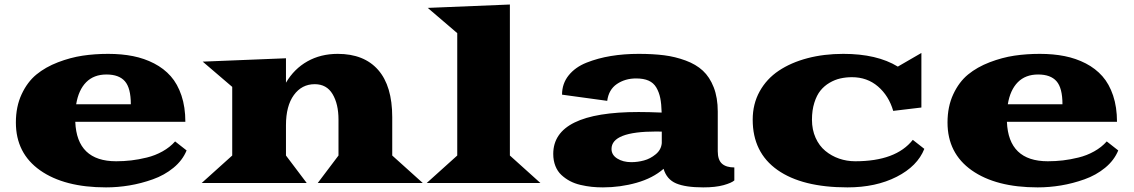

<svg xmlns="http://www.w3.org/2000/svg" viewBox="-20 -793 4912 832"><path d="M48.8 -262.2Q48.8 -331.1 73.7 -384.5Q98.6 -438 137.9 -470.2Q177.2 -502.4 231.4 -523.2Q285.6 -543.9 338.4 -551.8Q391.1 -559.6 448.7 -559.6Q507.3 -559.6 556.4 -549.8Q605.5 -540 647.9 -518.1Q690.4 -496.1 720 -462.6Q749.5 -429.2 766.4 -378.9Q783.2 -328.6 783.2 -265.1H306.2Q313 -94.2 483.4 -94.2Q516.6 -94.2 548.6 -97.9Q580.6 -101.6 616.5 -110.4Q652.3 -119.1 684.3 -137Q716.3 -154.8 738.8 -180.2L788.6 -141.1Q771 -98.1 731.7 -65.9Q692.4 -33.7 642.1 -15.9Q591.8 2 541 10.5Q490.2 19 439.5 19Q258.8 19 153.8 -54.9Q48.8 -128.9 48.8 -262.2ZM310.1 -341.3H546.9Q546.9 -411.6 521.2 -440.9Q495.6 -470.2 441.4 -470.2Q386.7 -470.2 353.5 -436.8Q320.3 -403.3 310.1 -341.3Z M854 0 986.3 -119.1V-416.5L858.4 -525.9L1219.2 -540.5V-434.6Q1254.4 -494.6 1312 -527.1Q1369.6 -559.6 1443.4 -559.6Q1557.6 -559.6 1618.7 -490Q1679.7 -420.4 1679.7 -285.2V-119.1L1812 0H1356.9L1446.8 -119.1V-274.9Q1446.8 -342.3 1421.1 -385.3Q1395.5 -428.2 1343.8 -428.2Q1287.6 -428.2 1253.4 -381.1Q1219.2 -334 1219.2 -250.5V-119.1L1309.1 0Z M1829.1 0 1961.4 -119.1V-649.4L1833.5 -758.8L2189.5 -773.4V-119.1L2321.8 0Z M2377.4 -126Q2377.4 -307.6 2747.1 -307.6Q2790 -307.6 2847.2 -305.2Q2846.2 -342.8 2841.1 -368.2Q2835.9 -393.6 2824 -413.8Q2812 -434.1 2790.5 -443.6Q2769 -453.1 2736.3 -453.1Q2689 -453.1 2653.3 -429Q2617.7 -404.8 2611.3 -356L2415.5 -382.8Q2415.5 -430.7 2444.1 -466.3Q2472.7 -502 2521.7 -521.5Q2570.8 -541 2627.2 -550.3Q2683.6 -559.6 2747.6 -559.6Q2809.6 -559.6 2857.7 -553.5Q2905.8 -547.4 2950.9 -530.8Q2996.1 -514.2 3025.6 -486.8Q3055.2 -459.5 3072.8 -414.6Q3090.3 -369.6 3090.3 -309.6V-137.7Q3090.3 -100.1 3108.6 -83.7Q3127 -67.4 3162.1 -67.4V-11.2Q3150.4 -0.5 3115.5 9.3Q3080.6 19 3027.3 19Q2950.7 19 2909.9 1.7Q2869.1 -15.6 2855.5 -61.5Q2809.1 -21 2738.5 -1Q2668 19 2592.8 19Q2567.4 19 2544.2 16.6Q2521 14.2 2495.6 8.3Q2470.2 2.4 2449.7 -8.5Q2429.2 -19.5 2412.6 -34.9Q2396 -50.3 2386.7 -73.7Q2377.4 -97.2 2377.4 -126ZM2629.9 -147.5Q2629.9 -121.6 2654.8 -106Q2679.7 -90.3 2715.8 -90.3Q2743.2 -90.3 2770.5 -97.7Q2797.9 -105 2821.5 -124.5Q2845.2 -144 2847.7 -172.9V-222.7Q2838.9 -223.1 2823.2 -223.1Q2629.9 -223.1 2629.9 -147.5Z M3241.7 -274.4Q3241.7 -342.3 3271.7 -396.7Q3301.8 -451.2 3354.7 -486.6Q3407.7 -522 3479 -540.8Q3550.3 -559.6 3634.3 -559.6Q3780.3 -559.6 3870.6 -504.4L3972.7 -563.5V-327.1L3850.6 -312.5Q3831.5 -377.9 3784.7 -418.2Q3737.8 -458.5 3671.9 -458.5Q3645.5 -458.5 3621.6 -453.1Q3597.7 -447.8 3574.7 -434.3Q3551.8 -420.9 3535.4 -400.6Q3519 -380.4 3508.8 -347.9Q3498.5 -315.4 3498.5 -274.4Q3498.5 -231 3514.2 -196Q3529.8 -161.1 3556.4 -139.2Q3583 -117.2 3616.2 -105.7Q3649.4 -94.2 3686 -94.2Q3862.3 -94.2 3935.5 -187L3985.4 -147.9Q3955.6 -72.8 3865.5 -26.9Q3775.4 19 3652.3 19Q3456.1 19 3348.9 -56.6Q3241.7 -132.3 3241.7 -274.4Z M4085.9 -262.2Q4085.9 -331.1 4110.8 -384.5Q4135.7 -438 4175 -470.2Q4214.4 -502.4 4268.6 -523.2Q4322.8 -543.9 4375.5 -551.8Q4428.2 -559.6 4485.8 -559.6Q4544.4 -559.6 4593.5 -549.8Q4642.6 -540 4685.1 -518.1Q4727.5 -496.1 4757.1 -462.6Q4786.6 -429.2 4803.5 -378.9Q4820.3 -328.6 4820.3 -265.1H4343.3Q4350.1 -94.2 4520.5 -94.2Q4553.7 -94.2 4585.7 -97.9Q4617.7 -101.6 4653.6 -110.4Q4689.5 -119.1 4721.4 -137Q4753.4 -154.8 4775.9 -180.2L4825.7 -141.1Q4808.1 -98.1 4768.8 -65.9Q4729.5 -33.7 4679.2 -15.9Q4628.9 2 4578.1 10.5Q4527.3 19 4476.6 19Q4295.9 19 4190.9 -54.9Q4085.9 -128.9 4085.9 -262.2ZM4347.2 -341.3H4584Q4584 -411.6 4558.3 -440.9Q4532.7 -470.2 4478.5 -470.2Q4423.8 -470.2 4390.6 -436.8Q4357.4 -403.3 4347.2 -341.3Z"/></svg>

Font: Goblin
Style: Regular
Weight: 400
Designer: Riccardo De Franceschi
Foundry: Sorkin Type Co.
Version: Version 1.001